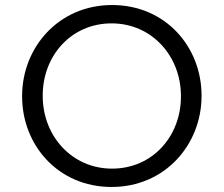

<svg xmlns="http://www.w3.org/2000/svg" viewBox="-20 -732 890 764"><path d="M424 12C637 12 782 -157 782 -350C783 -351 783 -351 782 -352C782 -545 639 -712 426 -712C213 -712 68 -543 68 -350V-348C68 -155 211 12 424 12ZM426 -61C266 -61 150 -191 150 -350V-352C150 -511 264 -639 424 -639C584 -639 700 -509 700 -350V-348C700 -189 586 -61 426 -61Z"/></svg>

Font: Mission
Style: Regular
Weight: 400
Version: Version 1.000;FEAKit 1.0